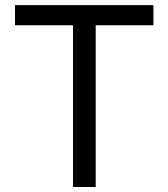

<svg xmlns="http://www.w3.org/2000/svg" viewBox="-20 -748 674 768"><path d="M40 -647V-727.5H593.8V-647H362.8V0H272V-647Z"/></svg>

Font: Inter 20pt
Style: Regular
Weight: 400
Version: Version 4.001;git-66647c0bb